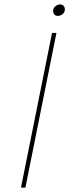

<svg xmlns="http://www.w3.org/2000/svg" viewBox="-20 -849 316 869"><path d="M241.5 -777Q231.5 -777 226 -783.8Q220.5 -790.5 220.5 -799Q220.5 -813 230.8 -821Q241 -829 252.5 -829Q262.5 -829 268 -822.2Q273.5 -815.5 273.5 -807Q273.5 -793 263.2 -785Q253 -777 241.5 -777ZM95 0H75L215.5 -700H235.5Z"/></svg>

Font: Argentum Sans Thin
Style: Italic
Weight: 100
Italic angle: -11°
Designer: Julieta Ulanovsky (font), Cristiano Sobral (main changes and remaster)
Foundry: Julieta Ulanovsky (font), Cristiano Sobral (main changes and remaster)
Version: Version 2.007;June 15, 2022;FontCreator 14.0.0.2814 64-bit; 